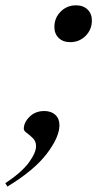

<svg xmlns="http://www.w3.org/2000/svg" viewBox="-81 -541 372 722"><path d="M205 -521Q232 -521 248.2 -505.2Q264.5 -489.5 264.5 -464Q264.5 -430 241 -406.2Q217.5 -382.5 183 -382.5Q156 -382.5 139.8 -398.2Q123.5 -414 123.5 -439.5Q123.5 -473.5 147 -497.2Q170.5 -521 205 -521ZM-61 148Q0.5 107 27.5 70.2Q54.5 33.5 54.5 8.5Q54.5 -9.5 43 -21Q31.5 -32.5 20 -40.8Q8.5 -49 8.5 -56.5Q8.5 -80.5 30.2 -102Q52 -123.5 85.5 -123.5Q111.5 -123.5 127 -109.2Q142.5 -95 142.5 -70Q142.5 -25.5 95 37Q47.5 99.5 -53 160.5Z"/></svg>

Font: Newsreader Display
Style: Italic
Weight: 400
Italic angle: -17°
Designer: Hugues Gentile
Foundry: Production Type
Version: Version 1.001